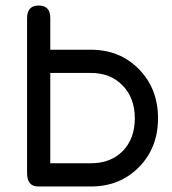

<svg xmlns="http://www.w3.org/2000/svg" viewBox="-20 -662 624 695"><path d="M162 -482H309Q414 -482 483 -411.5Q552 -341 552 -234Q552 -127 483 -57Q414 13 309 13H118Q78 13 78 -36V-596Q78 -642 120 -642Q162 -642 162 -597ZM309 -398H162V-71H309Q381 -71 424.5 -115.5Q468 -160 468 -234Q468 -307 424 -352.5Q380 -398 309 -398Z"/></svg>

Font: Jura
Style: Bold
Weight: 700
Designer: Daniel Johnson, Alexei Vanyashin
Foundry: Daniel Johnson
Version: Version 5.103